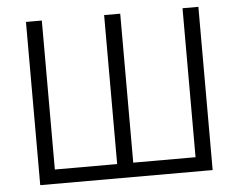

<svg xmlns="http://www.w3.org/2000/svg" viewBox="-51 -771 1034 832"><g transform="rotate(-5 466.0 -355.0)"><path d="M841 -710V0H91V-710H160V-62H431V-710H501V-62H772V-710Z"/></g></svg>

Font: Oxford Sans
Style: Regular
Weight: 400
Designer: Matt McInerney, Pablo Impallari, Rodrigo Fuenzalida
Foundry: Matt McInerney, Pablo Impallari, Rodrigo Fuenzalida
Version: Version 3.000g; ttfautohint (v1.5) -l 8 -r 28 -G 28 -x 14 -D